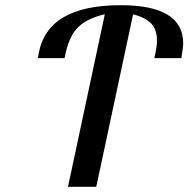

<svg xmlns="http://www.w3.org/2000/svg" viewBox="-20 -720 726 740"><path d="M585 -563Q585 -607 562 -630Q539 -653 493 -665L351 0H242L384 -665Q319 -650 284 -618Q244 -581 229 -496H126L129 -513Q162 -700 445 -700Q686 -700 686 -553Q686 -536 679 -496H575Q585 -541 585 -563Z"/></svg>

Font: Trochut
Style: Italic
Weight: 400
Italic angle: -12°
Designer: Andreu Balius
Foundry: Andreu Balius
Version: Version 1.001